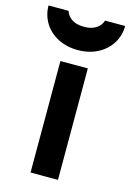

<svg xmlns="http://www.w3.org/2000/svg" viewBox="-158 -794 580 852"><g transform="rotate(15 132.0 -368.5)"><path d="M70.8 0V-512.2H196.8V0ZM308.1 -736.8Q308.1 -693.8 286.4 -658Q264.6 -622.1 224.4 -600.6Q184.1 -579.1 131.8 -579.1Q80.1 -579.1 39.8 -600.3Q-0.5 -621.6 -22.2 -657.7Q-43.9 -693.8 -43.9 -736.8H47.9Q55.2 -713.9 76.2 -700Q97.2 -686 132.8 -686Q166 -686 187.5 -700Q209 -713.9 215.8 -736.8Z"/></g></svg>

Font: Clear Sans
Style: Bold
Weight: 700
Foundry: Intel Corporation
Version: Version 1.00